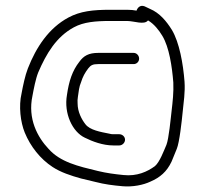

<svg xmlns="http://www.w3.org/2000/svg" viewBox="-20 -678 712 668"><path d="M422 -644H363C303 -644 259.3 -639.1 218 -617C149.9 -580.5 105.9 -513.9 77 -440C67.3 -415.2 60 -379.9 55 -353C44.5 -308.3 51.4 -252.8 66 -217C86 -168.1 120.4 -124.8 163 -97C191.6 -78.3 226.2 -67 262 -57L312 -45C344.3 -36.6 372.5 -33.1 407 -30C441.8 -27 478.8 -34.5 503 -46C536.8 -60.5 560.4 -80.5 577 -116C584.3 -134 590.3 -148.7 595 -160C604.4 -182.4 612.5 -257.2 615.5 -288C618.7 -321.7 624.7 -357.1 622 -394C617.2 -456.3 604.1 -530.5 578 -574C559.1 -604.3 535.3 -633.1 502 -647L483 -656C467.6 -661.8 458.4 -651.1 455 -641C445.3 -642.9 434.6 -644 422 -644ZM495 -607C515.7 -594.9 532.6 -573.7 545 -553C568.8 -513.3 578.6 -446.2 583 -391C584.5 -357.1 580.7 -323.6 577 -292C574 -266.3 567.4 -195 559 -174C550.4 -154.4 535.8 -114.2 519 -100C492.7 -80.7 456.8 -64.1 410 -69C378.8 -72.1 350.8 -75.8 321 -83C251 -99.8 189.8 -114.1 149 -160C110.6 -200.7 75.7 -264.5 93 -345C97.6 -369.4 103.9 -403.2 113 -426C141 -491.3 175.8 -549.9 237 -583C271 -601.6 313.1 -605 363 -605H422C446.9 -605 481.8 -590.1 495 -607ZM445 -494H322C288.5 -494 271.1 -483.9 256 -463C231.8 -432.2 219.9 -396.3 213 -348C201.5 -282.9 232.3 -219.1 275 -199C301.4 -185.8 338.1 -172 374 -172H395C405.6 -172 415 -181.4 415 -192C415 -202.6 405.6 -211 395 -211H373C369 -211 364.7 -211.7 360 -213C330.9 -218.8 292.7 -225 277 -246C264.1 -262.6 250 -288.9 250 -318C249.3 -325.3 249.7 -333 251 -341C253.4 -358.1 255.3 -377.2 262 -392C267.9 -411.2 275.6 -424.9 287 -440C296 -451.6 303.3 -455 322 -455H445C455.6 -455 464 -463.4 464 -474C464 -484.6 455.6 -494 445 -494Z"/></svg>

Font: Just Breathe
Style: Regular
Weight: 400
Foundry: Cannot Into Space Fonts
Version: Version 0.72